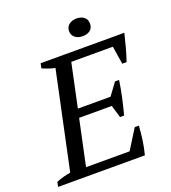

<svg xmlns="http://www.w3.org/2000/svg" viewBox="-148 -933 926 1041"><g transform="rotate(-20 315.5 -412.0)"><path d="M630.9 -662.6Q621.6 -624.5 611.3 -585.9Q601.1 -547.4 587.9 -508.8H563L546.4 -612.8H306.6L253.4 -362.3H441.9L493.2 -432.1H516.6Q509.8 -384.8 499.5 -337.4Q489.3 -290 476.1 -241.2H452.6L431.2 -313H242.7L186.5 -48.8H438L508.8 -162.6H532.7Q530.3 -123 524.7 -82.3Q519 -41.5 508.3 0H7.3L13.2 -27.3Q32.7 -35.6 53 -41Q73.2 -46.4 95.7 -50.3L214.8 -611.3Q196.3 -614.7 178.2 -620.8Q160.2 -627 142.1 -634.8L147.9 -662.6ZM352.1 -772.9Q352.1 -785.2 356.9 -794.9Q361.8 -804.7 370.1 -811Q378.4 -817.4 389.6 -820.8Q400.9 -824.2 413.6 -824.2Q439.5 -824.2 456.3 -811Q473.1 -797.9 473.1 -772.9Q473.1 -748 456.3 -735.1Q439.5 -722.2 413.6 -722.2Q400.9 -722.2 389.6 -725.3Q378.4 -728.5 370.1 -735.1Q361.8 -741.7 356.9 -751Q352.1 -760.3 352.1 -772.9Z"/></g></svg>

Font: PT Astra Serif
Style: Italic
Weight: 400
Italic angle: -16°
Designer: A.Korolkova, I. Chaeva
Foundry: ParaType Ltd
Version: Version 1.001